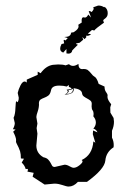

<svg xmlns="http://www.w3.org/2000/svg" viewBox="-20 -685 484 704"><path d="M231.9 -1Q226.6 -1 221.2 -2.7Q215.8 -4.4 209.5 -6.3Q203.1 -8.3 195.8 -10Q188.5 -11.7 179.2 -11.7L143.6 -8.3L99.6 -37.1L103.5 -51.3L80.6 -55.7L82.5 -62.5Q82.5 -65.9 79.1 -65.9L74.2 -64.9Q71.3 -77.6 59.6 -88.9L67.9 -103L56.6 -104Q56.6 -120.1 53.7 -129.9Q49.3 -143.6 41.5 -157.7Q38.6 -162.6 38.6 -167L39.1 -170.9Q39.1 -181.2 28.3 -202.1L37.1 -210L27.3 -211.4Q34.2 -224.1 34.2 -233.9L29.8 -252.9Q29.8 -254.4 30.8 -255.6Q31.7 -256.8 32.7 -260.3Q33.7 -263.7 34.9 -270.3Q36.1 -276.9 36.6 -289.6Q37.6 -314 40 -314L43.9 -310.1Q44.9 -310.1 46.9 -314.9Q48.8 -319.8 48.8 -326.7L44.9 -344.2Q47.9 -357.9 55.2 -372.1Q62.5 -386.2 70.3 -386.2Q74.2 -386.2 78.1 -382.3V-393.1L118.2 -410.6V-422.4L128.9 -416.5Q148.4 -443.4 173.8 -447.3L193.4 -448.7Q211.4 -448.7 220.2 -445.3L232.9 -449.7Q239.3 -443.4 248 -443.4Q256.3 -443.4 267.6 -450.7Q267.6 -431.6 281.7 -431.6L286.6 -432.1Q294.9 -432.1 300.3 -429.2Q307.1 -424.8 316.9 -412.6Q320.3 -407.7 325.2 -404.8Q335 -400.4 341.8 -377.4L363.3 -367.7Q363.3 -354.5 368.9 -347.4Q374.5 -340.3 374.5 -335L374 -330.1Q374 -319.3 387.7 -302.7L384.3 -291.5L384.8 -272L396.5 -252.4L397.9 -238.8Q397.9 -222.2 390.6 -205.6V-180.2Q397 -168 397 -152.8L396.5 -145Q369.1 -127.4 366.2 -96.2Q363.3 -64.9 298.8 -18.1H265.6Q250 -1 231.9 -1ZM250 -69.8Q259.8 -69.8 271.2 -78.9Q282.7 -87.9 282.7 -93.3Q282.7 -96.2 279.3 -98.1Q318.8 -116.7 322.3 -166.5L329.6 -161.6L320.3 -192.9L321.3 -206.5L337.4 -199.7Q333 -210.4 322.3 -213.4Q331.5 -224.1 331.5 -235.8Q331.5 -247.6 322.3 -258.3L323.2 -267.1Q323.2 -275.4 319.6 -280.3Q315.9 -285.2 315.9 -294.9L316.4 -304.7Q316.4 -312 311.3 -316.2Q306.2 -320.3 299.6 -323.7Q293 -327.1 287.4 -331.3Q281.7 -335.4 280.8 -343.3Q278.8 -357.9 250 -361.8L250.5 -357.4Q250.5 -338.4 216.8 -338.4Q228.5 -344.2 228.5 -349.6Q228.5 -353 224.1 -356Q241.2 -357.9 242.2 -359.9Q242.2 -362.8 232.4 -366.7V-373.5L224.6 -367.7Q212.9 -371.1 196.8 -371.1Q169.9 -371.1 167 -353.5Q164.1 -339.4 156.7 -334.2Q149.4 -329.1 141.8 -326.4Q134.3 -323.7 128.4 -319.8Q122.6 -315.9 122.6 -304.7L123 -304.2Q123 -290 118.2 -276.1Q113.3 -262.2 113.3 -255.9L117.2 -231.9L114.3 -215.3L117.2 -194.8L113.3 -151.4Q113.3 -123 139.2 -108.4Q150.9 -106 156.5 -100.1Q162.1 -94.2 165.3 -88.1Q168.5 -82 171.1 -77.4Q173.8 -72.8 180.7 -72.8L216.8 -81.1Q225.1 -81.1 234.9 -75.4Q244.6 -69.8 250 -69.8ZM232.9 -341.3Q248 -344.2 248 -359.9Q240.7 -355 229 -354.5L232.9 -352.1Q230.5 -344.7 223.1 -340.3ZM230.5 -488.3 223.6 -489.3V-505.4L211.9 -492.2Q200.7 -496.1 200.7 -505.9Q200.7 -514.2 205.6 -523.4L215.3 -525.9L213.4 -536.1Q213.4 -539.1 215.3 -539.1L220.2 -536.6L228.5 -545.4L215.8 -549.3Q228 -549.8 232.7 -552.5Q237.3 -555.2 238.8 -558.3Q240.2 -561.5 240.7 -564Q241.2 -566.4 245.6 -566.4L246.1 -565.9Q250.5 -565.9 259.3 -573.5Q268.1 -581.1 268.1 -588.4L267.1 -594.2L279.8 -602.5L279.3 -608.9Q279.3 -621.6 285.6 -621.6L291.5 -620.6Q298.3 -620.6 303.7 -631.8L314 -620.6L305.2 -644L310.5 -644.5L314.5 -641.1Q318.4 -641.1 323.7 -652.3L321.8 -658.2L339.8 -664.6Q351.6 -664.6 358.4 -660.2L362.8 -658.2L363.3 -660.2Q375 -651.9 375 -636.7Q375 -628.9 372.3 -624.8Q369.6 -620.6 366.7 -618.2Q363.8 -615.7 361.1 -613.8Q358.4 -611.8 358.4 -608.9L361.3 -602.1Q331.1 -580.6 325.7 -573.2L317.4 -575.2L301.8 -561.5L314 -559.6Q307.1 -553.7 300.3 -553.7L295.9 -554.2L296.4 -548.3L290 -541.5L281.7 -549.3L285.2 -539.6L272 -528.3Q258.3 -526.4 258.3 -523.9L265.6 -521L245.1 -500.5Q243.2 -488.3 230.5 -488.3Z"/></svg>

Font: Truetypewriter PolyglOTT
Style: Regular
Weight: 400
Designer: Sergey Beatoff a.k.a. Sam_T
Version: Version 3.76